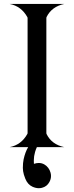

<svg xmlns="http://www.w3.org/2000/svg" viewBox="-20 -758 381 989"><path d="M29.3 0Q89.8 -11.7 121.1 -68.4L122.1 -72.3V-665.5L121.1 -669.4Q89.8 -726.1 29.3 -737.8H311.5Q246.1 -724.1 219.7 -669.9L218.8 -665.5V-72.3L219.7 -67.9Q246.1 -13.7 311.5 0H169.9Q164.6 11.2 160.6 24.9Q154.3 46.9 154.3 66.9V73.2L154.8 85.9Q168 81.5 179.7 81.5Q195.8 81.5 209 89.4Q232.4 103.5 240.2 130.9Q242.7 139.6 242.7 148.4Q242.7 164.6 234.4 179.7Q221.7 203.1 195.8 209.5Q188 211.4 179.7 211.4Q164.6 211.4 147.9 204.1Q122.6 192.9 110.4 162.6Q106 151.9 103 141.6Q97.7 123 97.7 106.9Q97.7 81.1 101.6 63Q109.9 24.9 125 0Z"/></svg>

Font: Modern Antiqua
Style: Regular
Weight: 500
Version: Version 1.0